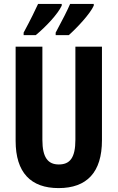

<svg xmlns="http://www.w3.org/2000/svg" viewBox="-20 -953 602 983"><path d="M460 -924V-933H339C328 -906 298 -847 265 -786V-773H332C375 -811 442 -883 460 -924ZM296 -924V-933H175C163 -906 135 -849 101 -786V-773H163C216 -817 276 -881 296 -924ZM502 -235V-714H366V-238C366 -145 338 -111 281 -111C226 -111 197 -146 197 -237V-714H60V-232C60 -69 138 10 280 10C425 10 502 -71 502 -235Z"/></svg>

Font: Noto Sans Arabic UI XCn
Style: Bold
Weight: 700
Width: 2
Designer: Monotype Design Team, Nadine Chahine and Nizar Qandah
Foundry: Monotype Imaging Inc.
Version: Version 2.010